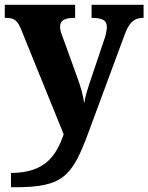

<svg xmlns="http://www.w3.org/2000/svg" viewBox="-21 -556 622 805"><path d="M25 169V229H44C244 229 282 183 350 -1L501 -409C520 -461 540 -480 577 -481H581V-536H363V-481H368C409 -480 427 -471 427 -443C427 -431 422 -405 417 -393L354 -206C347 -184 337 -155 332 -123C329 -150 317 -195 301 -237L241 -403C235 -417 231 -431 231 -444C231 -469 248 -481 290 -481H294V-536H-1V-481H4C36 -481 51 -473 67 -434L246 7C214 100 165 169 25 169Z"/></svg>

Font: Noto Serif Hentaigana Bold
Style: Regular
Weight: 700
Designer: Kazuhiro Yamada
Foundry: nipponia
Version: Version 1.000